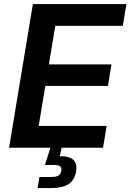

<svg xmlns="http://www.w3.org/2000/svg" viewBox="-20 -748 660 972"><path d="M25.9 0 146.5 -727.5H620.1L601.6 -617.2H259.8L227.5 -421.9H544.4L526.4 -313H209.5L175.8 -110.4H520L501.5 0ZM170.4 204.1 179.7 147.9H240.2Q264.6 147.9 276.1 140.9Q287.6 133.8 290 117.2Q293 100.6 284.2 93.8Q275.4 86.9 250.5 86.9H207.5L242.2 -22H295.4L292 0L282.7 43Q378.4 40.5 365.2 120.1Q357.4 164.6 326.9 184.3Q296.4 204.1 235.8 204.1Z"/></svg>

Font: Inter Semi Bold
Style: Italic
Weight: 600
Italic angle: -9.39999°
Designer: Rasmus Andersson
Foundry: rsms
Version: Version 4.000;git-3c8e0fc